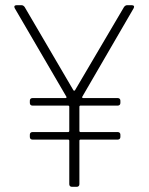

<svg xmlns="http://www.w3.org/2000/svg" viewBox="-20 -720 573 740"><path d="M488 -700H470C465 -700 461 -697 458 -693L269 -372C268 -370 264 -370 263 -372L75 -693C72 -697 68 -700 63 -700H44C36 -700 33 -695 37 -688L236 -347C237 -345 236 -342 233 -342H105C99 -342 95 -338 95 -332V-323C95 -317 99 -313 105 -313H243C245 -313 247 -311 247 -309V-215C247 -213 245 -211 243 -211H105C99 -211 95 -207 95 -201V-192C95 -186 99 -182 105 -182H243C245 -182 247 -180 247 -178V-10C247 -4 251 0 257 0H276C282 0 286 -4 286 -10V-178C286 -180 288 -182 290 -182H434C440 -182 444 -186 444 -192V-201C444 -207 440 -211 434 -211H290C288 -211 286 -213 286 -215V-309C286 -311 288 -313 290 -313H434C440 -313 444 -317 444 -323V-332C444 -338 440 -342 434 -342H300C297 -342 296 -345 297 -347L495 -688C499 -695 496 -700 488 -700Z"/></svg>

Font: Barlow ExtraLight
Style: Regular
Weight: 275
Designer: Jeremy Tribby
Foundry: Tribby Type
Version: Version 1.422;hotconv 1.0.109;makeotfexe 2.5.65596